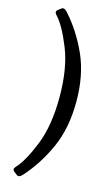

<svg xmlns="http://www.w3.org/2000/svg" viewBox="-142 -794 612 1055"><g transform="rotate(15 163.5 -266.0)"><path d="M52.2 194.3Q37.1 182.6 53.2 165.5Q97.2 118.7 141.6 7.6Q186 -103.5 186 -265.6Q186 -427.7 141.6 -538.8Q97.2 -649.9 53.2 -696.8Q37.1 -713.9 52.2 -725.6L69.3 -738.8Q84 -750 102.5 -729Q180.2 -642.6 231 -529.3Q281.7 -416 281.7 -265.6Q281.7 -115.2 231 -2Q180.2 111.3 102.5 197.8Q84 218.8 69.3 207.5Z"/></g></svg>

Font: Istok Web
Style: Regular
Weight: 400
Designer: Andrey V. Panov
Foundry: Andrey V. Panov
Version: Version 1.0.2g